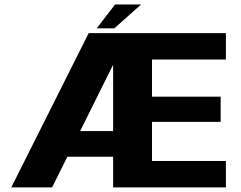

<svg xmlns="http://www.w3.org/2000/svg" viewBox="-20 -820 1055 840"><path d="M29.3 0H207.9L513.7 -614.7L513.9 -675H368ZM201.7 -134.4H511V-246.7H235.4ZM474.9 0H968.3V-115.6H645V-286.9H945.4V-397.1H645V-559.4H968.3V-675H474.9ZM403 -696H480.1L597.3 -800.4H483.5Z"/></svg>

Font: Anybody Thin
Style: Regular
Weight: 100
Designer: Tyler Finck
Foundry: Etcetera Type Company
Version: Version 1.114;gftools[0.9.25]